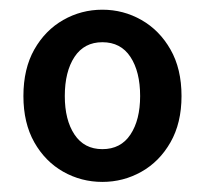

<svg xmlns="http://www.w3.org/2000/svg" viewBox="-20 -761 419 392"><path d="M189 -389.6Q146 -389.6 109.1 -410.4Q72.3 -431.2 50 -470.5Q27.8 -509.8 27.8 -564.9Q27.8 -620.6 50 -659.9Q72.3 -699.2 109.1 -720.2Q146 -741.2 189 -741.2Q231.9 -741.2 268.8 -720.2Q305.7 -699.2 328.1 -659.9Q350.6 -620.6 350.6 -564.9Q350.6 -509.8 328.1 -470.5Q305.7 -431.2 268.8 -410.4Q231.9 -389.6 189 -389.6ZM189 -456.5Q226.6 -456.5 246.3 -486.3Q266.1 -516.1 266.1 -564.9Q266.1 -614.7 246.3 -644.8Q226.6 -674.8 189 -674.8Q151.9 -674.8 132.1 -644.8Q112.3 -614.7 112.3 -564.9Q112.3 -516.1 132.1 -486.3Q151.9 -456.5 189 -456.5Z"/></svg>

Font: Akatab
Style: Bold
Weight: 700
Designer: SIL Global
Foundry: SIL Global
Version: Version 4.100